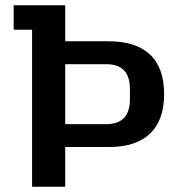

<svg xmlns="http://www.w3.org/2000/svg" viewBox="-20 -710 681 730"><path d="M102 -597H32V-690H228V-553H393Q497 -553 550.5 -502.5Q604 -452 604 -352Q604 -253 550.5 -202Q497 -151 394 -151H228V0H102ZM383 -238Q429 -238 451.5 -261.5Q474 -285 474 -333V-371Q474 -419 451.5 -442.5Q429 -466 383 -466H228V-238Z"/></svg>

Font: Mozilla Headline BETA SemiBold
Style: Regular
Weight: 600
Designer: Studio DRAMA
Foundry: Studio DRAMA
Version: Version 0.100